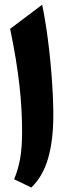

<svg xmlns="http://www.w3.org/2000/svg" viewBox="-20 -804 317 831"><path d="M162.6 -783.7 23.9 -679.2Q38.3 -609.5 48.3 -548.7Q58.2 -488 64.2 -433.9Q70.3 -379.8 72.9 -330.8Q75.6 -281.7 75.6 -235.5Q75.6 -164.8 67.2 -117.6Q58.7 -70.4 41.2 -28.1L115.7 7.7Q166.4 -41.8 188.6 -119.9Q210.8 -198 210.8 -306.1Q210.8 -344.6 208.7 -390.2Q206.6 -435.7 202.7 -485.4Q198.8 -535.1 193 -586.4Q187.1 -637.8 179.6 -687.8Q172 -737.8 162.6 -783.7Z"/></svg>

Font: Pinar-VF
Style: Regular
Weight: 300
Designer: Amin Abedi
Version: Version 3.0